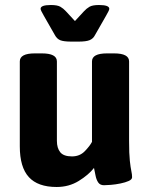

<svg xmlns="http://www.w3.org/2000/svg" viewBox="-20 -738 597 766"><path d="M265 -572Q234 -572 220.5 -577.5Q207 -583 199 -598L155 -675Q149 -686 145.5 -692.5Q142 -699 142 -703Q142 -718 183 -718Q209 -718 221 -711Q233 -704 243 -693L279 -654L315 -693Q325 -704 337 -711Q349 -718 375 -718Q416 -718 416 -703Q416 -699 412.5 -692.5Q409 -686 403 -675L359 -598Q352 -584 338 -578Q324 -572 293 -572ZM206 8Q131 8 95 -31.5Q59 -71 59 -154V-493Q59 -525 119 -525H147Q207 -525 207 -493V-176Q207 -147 220.5 -130.5Q234 -114 267 -114Q298 -114 318 -134.5Q338 -155 347 -172V-493Q347 -525 407 -525H435Q495 -525 495 -493V-176Q495 -124 498 -96.5Q501 -69 504 -55.5Q507 -42 507 -31Q507 -22 493.5 -16Q480 -10 460.5 -6Q441 -2 422.5 -0.5Q404 1 395 1Q379 1 371.5 -10.5Q364 -22 361 -38.5Q358 -55 355 -68Q333 -40 294 -16Q255 8 206 8Z"/></svg>

Font: Asap
Style: Bold
Weight: 700
Designer: Pablo Cosgaya
Foundry: Omnibus-Type
Version: Version 3.001; ttfautohint (v1.8.3)